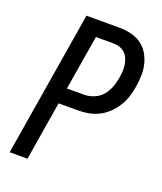

<svg xmlns="http://www.w3.org/2000/svg" viewBox="-136 -824 772 913"><g transform="rotate(20 250.0 -367.5)"><path d="M22 0 143 -735H308Q338 -735 367 -728.5Q396 -722 419 -706.5Q442 -691 457 -667Q472 -643 479 -615.5Q486 -588 485.5 -558Q485 -528 480 -498Q476 -472 467.5 -446Q459 -420 444.5 -396.5Q430 -373 409.5 -353Q389 -333 364.5 -320.5Q340 -308 313.5 -303Q287 -298 261 -298H161L112 0ZM174 -378H260Q285 -378 310 -388Q335 -398 352 -418Q369 -438 378 -462Q387 -486 391 -511Q394 -528 395 -545Q396 -562 393.5 -578Q391 -594 385 -608.5Q379 -623 367.5 -634Q356 -645 340.5 -650Q325 -655 309 -655H220Z"/></g></svg>

Font: Iosevka Term Curly Medium
Style: Italic
Weight: 500
Italic angle: -9°
Designer: Belleve Invis
Foundry: Belleve Invis
Version: Version 32.3.0